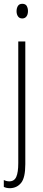

<svg xmlns="http://www.w3.org/2000/svg" viewBox="-24 -747 228 1009"><path d="M63 -688Q63 -704 70 -715.5Q77 -727 93 -727Q110 -727 116.5 -715.5Q123 -704 123 -689Q123 -671 115 -660.5Q107 -650 93 -650Q78 -650 70.5 -661Q63 -672 63 -688ZM29 242Q18 242 9.5 240Q1 238 -4 235V199Q10 206 25 206Q51 206 61.5 182.5Q72 159 72 110V-529H109V116Q109 187 87 214Q65 241 29 242Z"/></svg>

Font: Noto Sans Khmer UI ExtraCondensed ExtraLight
Style: Regular
Weight: 200
Width: 2
Designer: Danh Hong and the Monotype Design Team
Foundry: Monotype Imaging Inc.
Version: Version 2.002; ttfautohint (v1.8.4.7-5d5b)